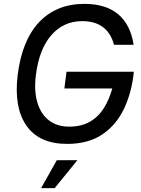

<svg xmlns="http://www.w3.org/2000/svg" viewBox="-20 -731 725 990"><path d="M323 -361H670Q660 -257 620.5 -172.5Q581 -88 508.5 -38.5Q436 11 326 11Q182 11 116.5 -83Q51 -177 71 -343Q93 -523 182 -617Q271 -711 415 -711Q526 -711 589.5 -657.5Q653 -604 669 -500H568Q535 -622 404 -622Q307 -622 244 -549Q181 -476 165 -343Q155 -264 172 -204.5Q189 -145 231 -111.5Q273 -78 337 -78Q400 -78 444.5 -104Q489 -130 516.5 -175Q544 -220 559 -275H312ZM273 95H379L262 239H192Z"/></svg>

Font: Haskoy Medium
Style: Italic
Weight: 500
Designer: Ertekin Erdin
Foundry: Ertekin Erdin
Version: Version 2.000; ttfautohint (v1.8.4.7-5d5b)